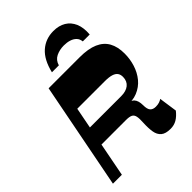

<svg xmlns="http://www.w3.org/2000/svg" viewBox="-274 -1099 1241 1241"><g transform="rotate(-45 346.0 -478.5)"><path d="M537.5 13.2Q492.5 13.2 470.8 -5.4Q449 -24 443.5 -58.1Q438 -92.3 440.3 -137.8Q442.8 -176 438.5 -196.1Q434.3 -216.3 419.3 -223.8Q404.3 -231.3 374 -231.3H133.7L160 -362.2H460.7Q505.2 -362.2 530.9 -382.5Q556.5 -402.8 557.3 -440.8Q557.8 -462.8 547.8 -477Q537.8 -491.3 515 -498.4Q492.2 -505.5 454.5 -505.5H202.5L104.7 0H23L165 -730H448.7Q527 -730 576 -708.6Q625 -687.2 648.4 -645.1Q671.7 -603 671.5 -540.8Q671.5 -490.8 656.6 -443.5Q641.7 -396.3 611.9 -360Q582 -323.8 537 -305.3Q492 -286.8 430.8 -294.3L437 -304Q484.5 -300.8 502 -281.5Q519.5 -262.2 519.7 -220.7Q519.5 -184.5 532.4 -170Q545.2 -155.5 571.3 -155.5Q589.3 -155.5 603.1 -160Q617 -164.5 626.7 -171.5L644.7 -46.7Q621 -16.7 595.5 -1.8Q570 13.2 537.5 13.2ZM448.2 -970.2Q498.5 -970.2 533.6 -949Q568.7 -927.7 586.1 -887.4Q603.5 -847 598.7 -788H535.5Q533.3 -811.8 518.8 -826.8Q504.3 -841.8 481.5 -849Q458.8 -856.3 430.3 -856.3Q391 -856.3 359.1 -840.8Q327.2 -825.3 316.7 -788H253.3Q275.3 -880.7 326.1 -925.5Q377 -970.2 448.2 -970.2Z"/></g></svg>

Font: Savate ExtraLight
Style: Italic
Weight: 200
Italic angle: -11°
Designer: Max Esnée
Foundry: Plomb Type
Version: Version 2.000